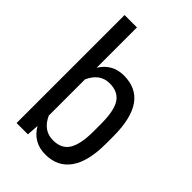

<svg xmlns="http://www.w3.org/2000/svg" viewBox="-225 -841 943 943"><g transform="rotate(45 246.5 -370.0)"><path d="M447.3 -238.8Q447.3 -115.2 402.8 -52.7Q358.4 9.8 273.9 9.8Q189.9 9.8 147.9 -62.5L143.6 0H64.9V-750H150.9V-470.2Q193.4 -538.1 272.9 -538.1Q359.9 -538.1 403.3 -476.6Q446.8 -415 447.3 -291ZM361.3 -288.1Q361.3 -381.8 335.2 -421.6Q309.1 -461.4 250.5 -461.4Q183.6 -461.4 150.9 -389.2V-137.7Q183.1 -66.4 251.5 -66.4Q310.1 -66.4 335.4 -107.4Q360.8 -148.4 361.3 -234.9Z"/></g></svg>

Font: TypoPRO Roboto
Style: Regular
Weight: 400
Designer: Google
Version: Version 2.136; 2016